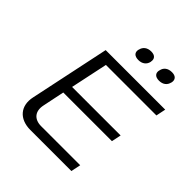

<svg xmlns="http://www.w3.org/2000/svg" viewBox="-228 -1016 1172 1172"><g transform="rotate(45 358.0 -430.5)"><path d="M202 -670 93 -153C73 -62 126 0 222 0H576L589 -63H252C192 -63 159 -101 173 -164L202 -304H622L635 -366H216L267 -607H703L716 -670ZM342 -813C336 -786 351 -768 386 -768C419 -768 441 -786 447 -813V-815C453 -843 438 -861 405 -861C371 -861 349 -843 343 -815ZM521 -813C515 -786 530 -768 564 -768C598 -768 619 -786 625 -813L626 -815C632 -843 617 -861 584 -861C549 -861 527 -843 522 -815Z"/></g></svg>

Font: LT Wave Light
Style: Italic
Weight: 300
Designer: Daniel Lyons
Version: Version 2.5 (Glyphs App)